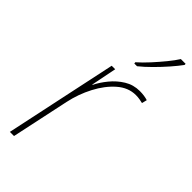

<svg xmlns="http://www.w3.org/2000/svg" viewBox="-246 -809 852 852"><g transform="rotate(45 180.0 -382.5)"><path d="M22 0 134 -527H156L132 -407H134Q148 -436 172.5 -466Q197 -496 229.5 -516Q262 -536 302 -536Q330 -536 352 -529L346 -505Q338 -507 326.5 -509Q315 -511 302 -511Q255 -511 215.5 -476.5Q176 -442 147.5 -387.5Q119 -333 106 -272L48 0ZM197 -612Q221 -633 246.5 -661Q272 -689 294.5 -716.5Q317 -744 330 -765H360V-758Q344 -736 319.5 -708Q295 -680 267.5 -652.5Q240 -625 215 -605H198Z"/></g></svg>

Font: Noto Sans SemiCondensed Thin
Style: Italic
Weight: 100
Width: 4
Italic angle: -12°
Designer: Monotype Design Team
Foundry: Monotype Imaging Inc.
Version: Version 2.013; ttfautohint (v1.8.4.7-5d5b)